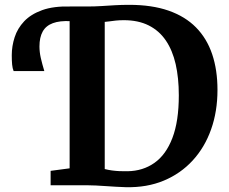

<svg xmlns="http://www.w3.org/2000/svg" viewBox="-20 -770 953 798"><path d="M502.7 8Q483.6 7.5 462.4 6.2Q441.3 5 420 3.5Q398.7 2 378.9 1Q359.1 0 342.6 0H190.4V-59.9L269.4 -70.4V-743H341.3Q373.2 -743 401.6 -744.8Q429.9 -746.6 458 -748.3Q486 -749.9 517.1 -749.9Q611.2 -749.9 680.3 -725.9Q749.5 -701.8 794.6 -656.1Q839.7 -610.3 861.8 -544.8Q883.9 -479.3 883.9 -396.6Q883.9 -307.1 857.4 -232.4Q831 -157.6 780.9 -103.1Q730.9 -48.6 660.8 -19.3Q590.6 10 502.7 8ZM510.3 -58.3Q573.9 -59.3 621.8 -93Q669.8 -126.7 696.5 -196.4Q723.2 -266 723.2 -373.8Q723.2 -445.9 710.1 -503.5Q696.9 -561 669.2 -601.8Q641.5 -642.5 598.1 -664.3Q554.7 -686.1 494.5 -686.1Q476 -686.1 461.2 -684.5Q446.4 -682.9 434.9 -681.2Q423.4 -679.5 415.3 -679V-67.4Q430.1 -63.6 445.6 -61.5Q461 -59.4 477.1 -58.7Q493.1 -58.1 510.3 -58.3ZM36.6 -474.6Q31.9 -485.9 30.4 -501.8Q28.9 -517.7 28.9 -540.6Q28.9 -578.2 40.8 -615Q52.6 -651.8 80.3 -681.3Q108.1 -710.8 155.4 -727.9Q202.7 -745 273.6 -743L279.9 -712.8L273.6 -682Q228.4 -684.5 199.6 -673.7Q170.7 -663 157.4 -638.8Q144 -614.7 144 -576.8Q144 -554 149.5 -529.4Q155.1 -504.8 164.2 -474.6Z"/></svg>

Font: Merriweather Light
Style: Regular
Weight: 300
Version: Version 2.100